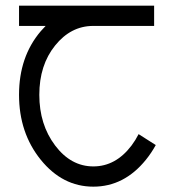

<svg xmlns="http://www.w3.org/2000/svg" viewBox="-20 -372 632 694"><path d="M145 -278.3H48.8V-351.6H537.1V-278.3H315.9Q235.8 -277.8 179.2 -207.5Q122.1 -136.7 122.1 -29.3Q122.1 78.1 179.2 153.8Q236.3 229.5 317.4 229.5Q398.4 229.5 455.6 153.8Q470.2 134.3 481 112.8L543 152.3Q527.8 180.2 507.3 205.6Q428.7 302.7 317.4 302.7Q206.1 302.7 127.4 205.6Q48.8 108.4 48.8 -29.3Q48.8 -167 127.4 -259.3Q136.2 -269.5 145 -278.3Z"/></svg>

Font: Catrinity
Style: Regular
Weight: 400
Designer: Alexander Lange
Foundry: High-Logic / Made with FontCreator
Version: Version 2.090;May 20, 2024;FontCreator 15.0.0.2974 64-bit